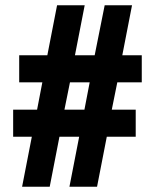

<svg xmlns="http://www.w3.org/2000/svg" viewBox="-20 -710 589 730"><path d="M64 0H169L206 -190H281L244 0H349L386 -190H496V-293H405L426 -397H519V-500H445L482 -690H378L340 -500H265L302 -690H197L160 -500H53V-397H141L121 -293H30V-190H101ZM225 -293 246 -397H321L301 -293Z"/></svg>

Font: Noto Sans Kannada ExtraCondensed ExtraBold
Style: Regular
Weight: 800
Width: 2
Designer: Jelle Bosma - Monotype Design Team
Foundry: Monotype Imaging Inc.
Version: Version 2.005